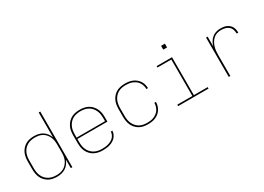

<svg xmlns="http://www.w3.org/2000/svg" viewBox="-12 -1463 3024 2198"><g transform="rotate(-30 1500.0 -363.5)"><path d="M296 8Q268 8 239.5 2.5Q211 -3 186.5 -17Q162 -31 142.5 -52.5Q123 -74 111.5 -99.5Q100 -125 95.5 -153.5Q91 -182 91 -210V-310Q91 -338 95.5 -366.5Q100 -395 111.5 -420.5Q123 -446 142.5 -467.5Q162 -489 186.5 -503Q211 -517 239.5 -522.5Q268 -528 296 -528Q326 -528 355 -521.5Q384 -515 409 -499Q434 -483 452 -459Q470 -435 480 -407V-735H501V0H480V-113Q470 -85 452 -61Q434 -37 409 -21Q384 -5 355 1.5Q326 8 296 8ZM299 -11Q325 -11 350 -16Q375 -21 397 -34Q419 -47 436 -67Q453 -87 463 -110.5Q473 -134 476.5 -159Q480 -184 480 -210V-310Q480 -336 476.5 -361Q473 -386 463 -409.5Q453 -433 436 -453Q419 -473 397 -486Q375 -499 350 -504Q325 -509 299 -509Q273 -509 247.5 -504Q222 -499 199.5 -486.5Q177 -474 159 -454.5Q141 -435 130.5 -411Q120 -387 116 -361.5Q112 -336 112 -310V-210Q112 -184 116 -158.5Q120 -133 130.5 -109Q141 -85 159 -65.5Q177 -46 199.5 -33.5Q222 -21 247.5 -16Q273 -11 299 -11Z M901 8Q873 8 844.5 2.5Q816 -3 790.5 -16.5Q765 -30 745 -51Q725 -72 712.5 -98Q700 -124 695.5 -152.5Q691 -181 691 -210V-310Q691 -339 695.5 -367.5Q700 -396 712.5 -421.5Q725 -447 744.5 -468.5Q764 -490 789 -503.5Q814 -517 842.5 -522.5Q871 -528 900 -528Q929 -528 957.5 -522.5Q986 -517 1011 -503.5Q1036 -490 1055.5 -468.5Q1075 -447 1087.5 -421.5Q1100 -396 1104.5 -367.5Q1109 -339 1109 -310V-251H712V-210Q712 -184 716 -158Q720 -132 731 -108.5Q742 -85 760 -65.5Q778 -46 801 -33.5Q824 -21 849.5 -16Q875 -11 901 -11Q922 -11 942.5 -13Q963 -15 982.5 -20.5Q1002 -26 1020.5 -35.5Q1039 -45 1053.5 -59.5Q1068 -74 1076.5 -93Q1085 -112 1086 -133H1107Q1106 -110 1096.5 -88.5Q1087 -67 1071.5 -50Q1056 -33 1035.5 -21.5Q1015 -10 993 -3.5Q971 3 947.5 5.5Q924 8 901 8ZM712 -269H1088V-310Q1088 -336 1084 -362Q1080 -388 1069 -411.5Q1058 -435 1040.5 -454.5Q1023 -474 1000.5 -486.5Q978 -499 952 -504Q926 -509 900 -509Q874 -509 848 -504Q822 -499 799.5 -486.5Q777 -474 759.5 -454.5Q742 -435 731 -411.5Q720 -388 716 -362Q712 -336 712 -310Z M1498 8Q1469 8 1441 2.5Q1413 -3 1388 -16.5Q1363 -30 1343.5 -51.5Q1324 -73 1312 -99Q1300 -125 1295.5 -153.5Q1291 -182 1291 -210V-310Q1291 -338 1295.5 -366.5Q1300 -395 1312 -421Q1324 -447 1343.5 -468.5Q1363 -490 1388 -503.5Q1413 -517 1441 -522.5Q1469 -528 1498 -528Q1523 -528 1548.5 -524.5Q1574 -521 1597.5 -511Q1621 -501 1641 -485Q1661 -469 1675 -447.5Q1689 -426 1696 -401Q1703 -376 1703 -351H1682Q1682 -374 1676 -396Q1670 -418 1657.5 -437.5Q1645 -457 1626.5 -471Q1608 -485 1587 -494Q1566 -503 1543 -506Q1520 -509 1498 -509Q1472 -509 1446.5 -504Q1421 -499 1398.5 -486.5Q1376 -474 1358.5 -454Q1341 -434 1330.5 -410.5Q1320 -387 1316 -361.5Q1312 -336 1312 -310V-210Q1312 -184 1316 -158.5Q1320 -133 1330.5 -109.5Q1341 -86 1358.5 -66Q1376 -46 1398.5 -33.5Q1421 -21 1446.5 -16Q1472 -11 1498 -11Q1520 -11 1543 -14Q1566 -17 1587 -26Q1608 -35 1626.5 -49Q1645 -63 1657.5 -82.5Q1670 -102 1676 -124Q1682 -146 1682 -169H1703Q1703 -144 1696 -119Q1689 -94 1675 -72.5Q1661 -51 1641 -35Q1621 -19 1597.5 -9Q1574 1 1548.5 4.5Q1523 8 1498 8Z M1899 0V-19H2098V-501H1915V-520H2118V-19H2301V0ZM2075 -645V-695H2125V-645Z M2568 0V-520H2589V-391Q2597 -420 2612 -446Q2627 -472 2649.5 -491Q2672 -510 2701 -519Q2730 -528 2759 -528Q2780 -528 2800 -525.5Q2820 -523 2839 -515Q2858 -507 2873.5 -493.5Q2889 -480 2899 -462.5Q2909 -445 2912.5 -424.5Q2916 -404 2916 -384H2895Q2895 -410 2886.5 -436Q2878 -462 2858 -479Q2838 -496 2812 -502.5Q2786 -509 2759 -509Q2732 -509 2705.5 -501Q2679 -493 2658.5 -475Q2638 -457 2624 -433Q2610 -409 2602 -383Q2594 -357 2591.5 -330Q2589 -303 2589 -276V0Z"/></g></svg>

Font: Iosevka SS04 Thin Extended
Style: Regular
Weight: 100
Width: 7
Monospace: yes
Designer: Belleve Invis
Foundry: Belleve Invis
Version: Version 19.0.0; ttfautohint (v1.8.4)